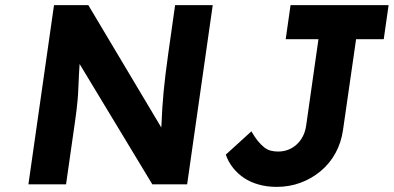

<svg xmlns="http://www.w3.org/2000/svg" viewBox="-20 -720 1538 750"><path d="M91 0 191 -700H325L610 -222Q611 -230 611 -238Q612 -267 614 -297.5Q616 -328 619 -360.5Q622 -393 626.5 -429.5Q631 -466 637 -509L664 -700H811L711 0H575L291 -470Q290 -453 289 -439Q287 -402 286 -375Q285 -348 283 -328Q281 -308 279 -290Q277 -272 274 -252L238 0ZM1061 10Q1023 10 991 1Q959 -8 934.5 -24Q910 -40 891 -63.5Q872 -87 862 -116L962 -207Q975 -184 987.5 -169Q1000 -154 1012 -144.5Q1024 -135 1037.5 -131.5Q1051 -128 1067 -128Q1095 -128 1118.5 -141Q1142 -154 1157 -177Q1172 -200 1176 -230L1224 -567H1096L1115 -700H1498L1479 -567H1371L1320 -213Q1313 -163 1290.5 -122Q1268 -81 1232.5 -51.5Q1197 -22 1153.5 -6Q1110 10 1061 10Z"/></svg>

Font: Lexend SemBd
Style: Italic
Weight: 600
Italic angle: -8.13011°
Designer: Bonnie Shaver-Troup, Thomas Jockin
Foundry: Lexend
Version: Version 1.007